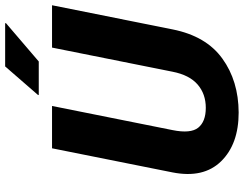

<svg xmlns="http://www.w3.org/2000/svg" viewBox="-120 -812 942 742"><g transform="rotate(-90 351.0 -441.0)"><path d="M287.1 10.3Q165 10.3 98.6 -57.6Q32.2 -125.5 55.7 -245.1L148.9 -710.9H312.5L219.2 -245.1Q205.1 -175.3 228.5 -146Q252 -116.7 305.2 -116.7Q358.9 -116.7 395.5 -148.4Q432.1 -180.2 444.8 -245.1L538.1 -710.9H701.7L608.4 -245.1Q582.5 -115.2 495.6 -52.7Q409.2 9.8 287.1 10.3ZM465.3 -892.1H631.8L632.8 -889.2L484.4 -762.2H355.5L354.5 -764.6Z"/></g></svg>

Font: Roboto-BlackItalic
Style: Italic
Weight: 900
Italic angle: -12°
Designer: Google
Version: Version 1.100141; 2013